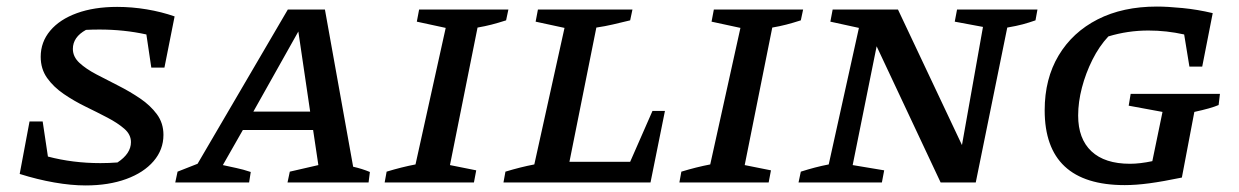

<svg xmlns="http://www.w3.org/2000/svg" viewBox="-20 -556 3774 585"><path d="M441 -350 426 -451Q358 -466 283 -466Q261 -466 242 -465Q202 -443 202 -407Q202 -383 222 -364.5Q242 -346 273.5 -329.5Q305 -313 340.5 -295Q376 -277 407 -256Q438 -235 458 -208Q478 -181 478 -145Q478 -100 448 -65Q418 -30 364.5 -10.5Q311 9 241 9Q197 9 145.5 0Q94 -9 40 -26L70 -186H110L126 -79Q202 -59 286 -59Q312 -59 338 -61Q379 -88 379 -123Q379 -146 359 -163.5Q339 -181 307.5 -197.5Q276 -214 241 -231Q206 -248 174.5 -269.5Q143 -291 123.5 -318.5Q104 -346 104 -383Q104 -428 133 -462.5Q162 -497 214.5 -516Q267 -535 337 -535Q382 -535 427 -527.5Q472 -520 512 -506L481 -350Z M1056 -48Q1083 -42 1107 -32L1103 0H856L863 -33L950 -53L934 -160H720L659 -53Q681 -48 700.5 -44Q720 -40 744 -32L739 0H514L521 -33L582 -57L857 -527H970ZM752 -216H925L889 -460Z M1152 0 1158 -33Q1181 -40 1203 -45.5Q1225 -51 1246 -55L1338 -471L1250 -490L1257 -527H1529L1522 -494Q1497 -486 1477.5 -481Q1458 -476 1435 -472L1351 -53L1431 -37L1424 0Z M1968 -218H2006L1962 0H1514L1520 -33Q1543 -40 1565 -45.5Q1587 -51 1608 -55L1700 -471L1612 -490L1619 -527H1907L1900 -494Q1871 -487 1847.5 -481.5Q1824 -476 1797 -472L1715 -63H1900Z M2050 0 2056 -33Q2079 -40 2101 -45.5Q2123 -51 2144 -55L2236 -471L2148 -490L2155 -527H2427L2420 -494Q2395 -486 2375.5 -481Q2356 -476 2333 -472L2249 -53L2329 -37L2322 0Z M2896 -527H3141L3135 -494Q3115 -487 3096.5 -482Q3078 -477 3049 -472L2953 0H2846L2651 -415L2578 -53L2674 -37L2667 0H2413L2420 -33Q2442 -40 2463 -45.5Q2484 -51 2505 -55L2597 -471L2510 -490L2517 -527H2716L2911 -114L2975 -474L2889 -490Z M3407 8Q3163 8 3163 -220Q3163 -316 3205.5 -387Q3248 -458 3324.5 -497Q3401 -536 3505 -536Q3537 -536 3583 -531.5Q3629 -527 3675 -516L3643 -353H3604L3588 -451Q3561 -457 3534 -460Q3507 -463 3479 -463Q3416 -463 3357 -445Q3329 -415 3308.5 -374Q3288 -333 3276.5 -289Q3265 -245 3265 -204Q3265 -133 3305.5 -95Q3346 -57 3423 -57Q3453 -57 3491 -65L3522 -215L3419 -234L3425 -270H3697L3693 -236Q3670 -226 3619 -215L3581 -15Q3523 -3 3482 2.5Q3441 8 3407 8Z"/></svg>

Font: Piazzolla SC Medium
Style: Italic
Weight: 500
Italic angle: -11.3°
Designer: Juan Pablo del Peral
Foundry: Huerta Tipografica
Version: Version 1.330